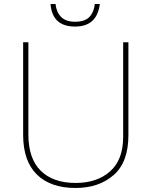

<svg xmlns="http://www.w3.org/2000/svg" viewBox="-20 -924 752 954"><path d="M618 -714H592V-244Q592 -130 527 -72.5Q462 -15 356 -15Q244 -15 182.5 -75.5Q121 -136 121 -256V-714H95V-254Q95 -124 163 -57Q231 10 355 10Q471 10 544.5 -54Q618 -118 618 -252ZM476 -904H451Q447 -864 424.5 -840Q402 -816 353 -816Q307 -816 283.5 -840Q260 -864 256 -904H231Q240 -792 353 -792Q462 -792 476 -904Z"/></svg>

Font: Noto Sans UI Thin
Style: Regular
Weight: 250
Designer: Monotype Design Team
Foundry: Monotype Imaging Inc.
Version: Version 1.901